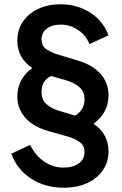

<svg xmlns="http://www.w3.org/2000/svg" viewBox="-20 -777 572 897"><path d="M277 100Q340 100 387 78.5Q434 57 460.5 18.5Q487 -20 487 -70Q487 -151 417 -199Q450 -222 468.5 -256Q487 -290 487 -331Q487 -390 449 -432.5Q411 -475 341 -495L248 -523Q222 -531 198 -546Q174 -561 174 -593Q174 -623 198 -642.5Q222 -662 262 -662Q307 -662 344 -637.5Q381 -613 398 -571L487 -612Q461 -681 400 -719Q339 -757 263 -757Q205 -757 159.5 -736Q114 -715 87.5 -676.5Q61 -638 61 -587Q61 -506 131 -459Q99 -437 80 -403Q61 -369 61 -326Q61 -270 97.5 -227.5Q134 -185 208 -164L297 -139Q326 -131 350.5 -114.5Q375 -98 375 -67Q375 -33 347.5 -13.5Q320 6 277 6Q227 6 186 -22.5Q145 -51 121 -100L33 -59Q59 14 124.5 57Q190 100 277 100ZM257 -259Q223 -269 198.5 -289Q174 -309 174 -347Q174 -401 219 -422L288 -402Q324 -392 349.5 -371Q375 -350 375 -313Q375 -287 363 -267.5Q351 -248 330 -237Z"/></svg>

Font: Custom Plus Jakarta Sans SemiBold
Style: Regular
Weight: 600
Designer: Gumpita Rahayu & FullSphere
Foundry: Tokotype & FullSphere
Version: Version 1.001;hotconv 1.0.117;makeotfexe 2.5.65602